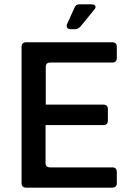

<svg xmlns="http://www.w3.org/2000/svg" viewBox="-20 -861 626 881"><path d="M100 0Q79 0 79 -21V-646Q79 -667 100 -667H495Q516 -667 516 -646V-595Q516 -574 495 -574H211Q190 -574 190 -554V-381H454Q475 -381 475 -360V-308Q475 -287 454 -287H189V-113Q189 -93 210 -93H495Q516 -93 516 -72V-21Q516 0 495 0ZM304 -727Q293 -727 288.5 -733.5Q284 -740 288 -751L321 -824Q327 -841 344 -841H401Q414 -841 417.5 -833Q421 -825 412 -816L348 -738Q338 -727 323 -727Z"/></svg>

Font: Pitagon Sans Medium
Style: Regular
Weight: 500
Designer: Travis Tran
Foundry: Pitagon
Version: Version 1.001; ttfautohint (v1.8.4.7-5d5b);gftools[0.9.26]